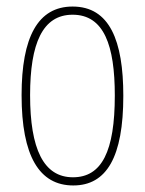

<svg xmlns="http://www.w3.org/2000/svg" viewBox="-20 -557 443 587"><path d="M357 -264C357 -433 315 -537 202 -537C96 -537 46 -444 46 -266C46 -80 100 10 204 10C306 10 357 -77 357 -264ZM72 -266C72 -424 110 -512 202 -512C298 -512 331 -418 331 -265C331 -94 291 -15 203 -15C113 -15 72 -102 72 -266Z"/></svg>

Font: Noto Sans Oriya ExtCond Thin
Style: Regular
Weight: 100
Width: 2
Designer: Amélie Bonet and Sol Matas
Foundry: Google LLC
Version: Version 2.006